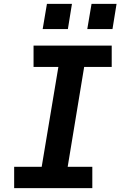

<svg xmlns="http://www.w3.org/2000/svg" viewBox="-20 -970 640 990"><path d="M53 0V-110H195L281 -625H153V-735H556V-625H414L329 -110H456V0ZM430 -820 452 -950H581L560 -820ZM200 -820 222 -950H351L330 -820Z"/></svg>

Font: Iosevka SS04 XBd Ex Obl
Style: Regular
Weight: 800
Width: 7
Italic angle: -9°
Monospace: yes
Designer: Belleve Invis
Foundry: Belleve Invis
Version: Version 19.0.0; ttfautohint (v1.8.4)